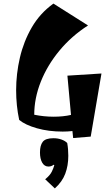

<svg xmlns="http://www.w3.org/2000/svg" viewBox="-20 -720 616 1071"><path d="M388 50 384 11Q357 14 330 14Q251 14 186 -4.5Q121 -23 87 -51Q70 -131 70 -217Q70 -308 91 -398.5Q112 -489 157.5 -567.5Q203 -646 278 -700L471 -578Q379 -519 311.5 -437.5Q244 -356 207.5 -264Q171 -172 171 -80Q226 -69 279 -69Q333 -69 376 -79L356 -298L546 -310L486 42ZM283 201 279 199Q267 209 250 209Q228 209 215.5 187.5Q203 166 203 130Q203 91 218.5 71Q234 51 278 51Q303 51 323.5 58.5Q344 66 355 78Q361 111 361 149Q361 204 344 249Q327 294 286 331L232 280Q259 258 269 237.5Q279 217 283 201Z"/></svg>

Font: Joti One
Style: Regular
Weight: 400
Designer: Eduardo Rodriguez Tunni
Foundry: Eduardo Rodriguez Tunni
Version: Version 1.002; ttfautohint (v1.8.4.7-5d5b);gftools[0.9.24]